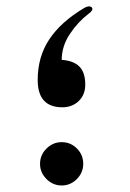

<svg xmlns="http://www.w3.org/2000/svg" viewBox="-20 -587 405 597"><path d="M173.8 -253.4Q97.2 -253.4 97.2 -338.4Q97.2 -410.2 133.1 -464.4Q168.9 -518.6 240.7 -561.5Q255.9 -570.8 264.2 -564.9Q272 -559.1 260.3 -547.9L256.3 -544.9Q222.2 -519 197 -481Q171.9 -442.9 171.9 -400.9Q208.5 -398.4 226.8 -380.1Q245.1 -361.8 245.1 -323.7Q245.1 -292.5 224.9 -272.9Q204.6 -253.4 173.8 -253.4ZM171.9 -145Q199.7 -145 219.2 -125.2Q238.8 -105.5 238.8 -77.6Q238.8 -50.3 219 -30.3Q199.2 -10.3 171.9 -10.3Q144.5 -10.3 124.5 -30.3Q104.5 -50.3 104.5 -77.6Q104.5 -105 124.5 -125Q144.5 -145 171.9 -145Z"/></svg>

Font: Sahel FD-WOL
Style: FD-WOL
Weight: 400
Foundry: Saber Rastikerdar (saber.rastikerdar@gmail.com)
Version: Version 2.0.2